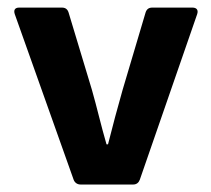

<svg xmlns="http://www.w3.org/2000/svg" viewBox="-20 -493 565 513"><path d="M19.5 -455.1 176.8 -12.7C179.7 -4.9 186.5 0 195.3 0H335.9C344.7 0 350.6 -4.9 353.5 -12.7L506.8 -455.1C510.7 -466.8 504.9 -472.7 494.1 -472.7H386.7C377.9 -472.7 372.1 -468.8 369.1 -460L307.6 -252.9C293.9 -205.1 281.2 -157.2 268.6 -107.4H264.6C250 -157.2 239.3 -205.1 225.6 -252.9L163.1 -460C160.2 -468.8 154.3 -472.7 145.5 -472.7H31.2C20.5 -472.7 15.6 -466.8 19.5 -455.1Z"/></svg>

Font: Ed Sans Neue
Style: Bold
Weight: 700
Designer: Stephen Hutchings
Version: Version 1.004;PS 001.004;hotconv 1.0.88;makeotf.lib2.5.64775